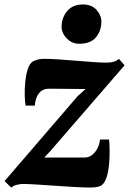

<svg xmlns="http://www.w3.org/2000/svg" viewBox="-38 -829 578 860"><path d="M345.5 -430.5Q331.5 -430.5 314.5 -430.5Q297.5 -430.5 279.5 -430.8Q261.5 -431 244 -431.2Q226.5 -431.5 210.2 -431.5Q194 -431.5 180.5 -431.5Q160 -431.5 146.8 -421.2Q133.5 -411 126.5 -394Q119.5 -377 118 -356H76.5Q73.5 -373 72.8 -402Q72 -431 75.2 -463Q78.5 -495 86.8 -520.2Q95 -545.5 110.5 -554.5Q116 -557.5 128.5 -561.5Q141 -565.5 159 -565.5Q186 -565.5 224.2 -563Q262.5 -560.5 303.2 -557Q344 -553.5 380.2 -551Q416.5 -548.5 439.5 -548.5Q458 -548.5 471.5 -552.5Q485 -556.5 494.5 -565.5L520 -536.5L188 -153L160.5 -123.5Q180.5 -123.5 201 -123.5Q221.5 -123.5 243.8 -123.5Q266 -123.5 290.2 -123.5Q314.5 -123.5 341.5 -123.5Q367.5 -123.5 387 -147Q406.5 -170.5 410 -204H450.5Q452.5 -186.5 453 -157Q453.5 -127.5 450.8 -95.2Q448 -63 440 -36.8Q432 -10.5 417.5 0.5Q411.5 5.5 398.2 8.2Q385 11 365.5 11Q337 11 295.2 8.5Q253.5 6 209 3Q164.5 0 125.8 -2.5Q87 -5 64 -5Q53 -5 37.2 -1.2Q21.5 2.5 12.5 11.5L-17.5 -18L309.5 -398ZM316 -633Q283.5 -633 259.8 -658.2Q236 -683.5 238 -714Q240 -753.5 264.5 -781.2Q289 -809 333.5 -809Q372.5 -809 394.5 -784.5Q416.5 -760 416 -731Q415.5 -690.5 391.8 -661.8Q368 -633 316 -633Z"/></svg>

Font: Merriweather 24pt Black
Style: Italic
Weight: 900
Italic angle: -7.8°
Designer: Eben Sorkin
Foundry: Eben Sorkin
Version: Version 2.101